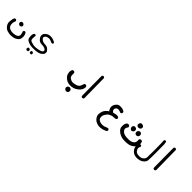

<svg xmlns="http://www.w3.org/2000/svg" viewBox="361 -1939 3778 3778"><g transform="rotate(45 2250.0 -49.5)"><path d="M186.5 293Q152.3 288.1 120.6 278.3Q88.9 268.6 59.1 240.2Q29.3 211.9 17.6 177.7Q5.9 143.6 9.8 110.8Q13.7 78.1 17.6 52.7Q21.5 27.3 34.2 4.9Q46.9 -5.9 66.4 -4.9L82 3.9Q93.8 16.6 91.8 34.2Q79.1 56.6 75.2 83.5Q71.3 110.4 74.2 138.2Q77.1 166 96.7 188Q116.2 210 136.2 217.3Q156.2 224.6 180.2 228.5Q204.1 232.4 231.4 230Q258.8 227.5 286.1 221.2Q313.5 214.8 335 191.9Q356.4 168.9 350.1 134.3Q343.8 99.6 332 69.3Q334 56.6 341.8 46.9Q353.5 37.1 370.1 39.1L386.7 46.9Q404.3 73.2 410.6 104Q417 134.8 413.6 162.6Q410.2 190.4 402.3 209Q394.5 227.5 362.8 252.4Q331.1 277.3 284.2 286.1Q237.3 294.9 186.5 293ZM207 34.2Q191.4 32.2 178.2 18.6Q165 4.9 165 -12.7Q165 -30.3 178.7 -43.5Q192.4 -56.6 212.9 -53.7Q233.4 -50.8 246.1 -36.1Q258.8 -21.5 256.8 -3.4Q254.9 14.6 241.2 24.4Q227.5 34.2 207 34.2Z M655.3 279.3Q640.6 278.3 631.3 269.5Q622.1 260.7 624.5 243.2Q627 225.6 636.2 217.3Q645.5 209 664.6 215.3Q683.6 221.7 687.5 236.8Q691.4 252 685.1 266.6Q678.7 281.2 655.3 279.3ZM746.1 276.4Q734.4 276.4 726.1 268.6Q717.8 260.7 717.8 245.1Q717.8 229.5 729 220.7Q740.2 211.9 756.3 217.3Q772.5 222.7 777.8 242.7Q783.2 262.7 772.9 269.5Q762.7 276.4 746.1 276.4ZM614.3 152.3Q543.9 131.8 524.9 104Q505.9 76.2 504.9 21Q503.9 -34.2 527.3 -57.6Q538.1 -64.5 551.8 -62.5L565.4 -55.7Q572.3 -44.9 570.3 -31.2Q563.5 29.3 568.4 54.2Q573.2 79.1 593.8 88.4Q614.3 97.7 655.8 107.9Q697.3 118.2 739.7 114.3Q782.2 110.4 831.5 98.1Q880.9 85.9 895 59.1Q909.2 32.2 876 10.7Q842.8 -10.7 782.2 -11.7Q721.7 -12.7 690.9 -44.9Q660.2 -77.1 651.4 -100.6Q642.6 -124 646.5 -147.5Q650.4 -170.9 661.1 -186Q671.9 -201.2 693.8 -218.8Q715.8 -236.3 749.5 -245.1Q783.2 -253.9 816.4 -248.5Q849.6 -243.2 874 -233.9Q898.4 -224.6 919.9 -211.9Q927.7 -202.1 925.8 -187.5L918 -173.8Q907.2 -167 892.6 -168.9Q866.2 -181.6 838.9 -190.4Q811.5 -199.2 787.6 -197.3Q763.7 -195.3 748 -189.5Q732.4 -183.6 714.4 -164.1Q696.3 -144.5 700.7 -125Q705.1 -105.5 738.3 -82.5Q771.5 -59.6 825.7 -58.6Q879.9 -57.6 912.1 -27.3Q944.3 2.9 949.7 22.9Q955.1 43 949.2 68.4Q943.4 93.8 901.4 124Q859.4 154.3 770 161.6Q680.7 168.9 614.3 152.3Z M1760.7 300.8Q1741.2 296.9 1725.6 281.2Q1710 265.6 1711.9 244.1Q1713.9 222.7 1730.5 207Q1747.1 191.4 1772 195.3Q1796.9 199.2 1809.1 216.8Q1821.3 234.4 1816.4 259.3Q1811.5 284.2 1796.9 292.5Q1782.2 300.8 1760.7 300.8ZM1725.6 164.1Q1690.4 160.2 1658.2 147.5Q1626 134.8 1594.7 104Q1563.5 73.2 1553.7 43Q1543.9 12.7 1543.9 -20.5Q1543.9 -53.7 1559.6 -81.1Q1575.2 -92.8 1596.7 -90.8L1616.2 -81.1Q1627.9 -67.4 1626 -45.9Q1619.1 30.3 1653.8 54.7Q1688.5 79.1 1713.9 84Q1739.3 88.9 1768.1 84Q1796.9 79.1 1823.2 71.3Q1849.6 63.5 1871.1 44.9Q1892.6 26.4 1900.4 -2Q1908.2 -30.3 1919.9 -55.7Q1933.6 -67.4 1955.1 -65.4L1974.6 -55.7Q1988.3 -40 1984.4 -16.6Q1980.5 12.7 1967.8 40Q1955.1 67.4 1914.1 103Q1873 138.7 1825.7 152.3Q1778.3 166 1725.6 164.1Z M2079.1 168.9 2062.5 161.1Q2052.7 148.4 2052.7 131.8L2048.8 -400.4Q2049.8 -413.1 2057.6 -422.9Q2069.3 -432.6 2086.9 -430.7L2103.5 -422.9L2111.3 -406.2L2118.2 143.6L2109.4 159.2Q2096.7 170.9 2079.1 168.9Z M2705.1 331.1Q2668 326.2 2634.3 310.5Q2600.6 294.9 2578.6 269.5Q2556.6 244.1 2545.4 216.3Q2534.2 188.5 2537.6 156.7Q2541 125 2550.3 93.3Q2559.6 61.5 2584.5 32.2Q2609.4 2.9 2645.5 -19.5Q2627 -46.9 2617.2 -71.8Q2607.4 -96.7 2610.4 -125Q2613.3 -153.3 2626 -174.8Q2638.7 -196.3 2659.2 -218.3Q2679.7 -240.2 2710.4 -243.7Q2741.2 -247.1 2777.8 -243.2Q2814.5 -239.3 2845.7 -216.8Q2857.4 -203.1 2855.5 -182.6L2846.7 -165Q2833 -155.3 2814.5 -156.2Q2761.7 -183.6 2726.1 -171.9Q2690.4 -160.2 2684.1 -122.1Q2677.7 -84 2720.7 -55.7Q2745.1 -64.5 2771 -69.3Q2796.9 -74.2 2819.3 -72.8Q2841.8 -71.3 2853.5 -62.5Q2866.2 -48.8 2864.3 -29.3L2855.5 -12.7Q2841.8 -1 2801.3 -1Q2760.7 -1 2729.5 11.2Q2698.2 23.4 2677.2 39.1Q2656.2 54.7 2631.8 94.7Q2607.4 134.8 2610.8 174.8Q2614.3 214.8 2637.7 233.4Q2661.1 252 2690.4 258.8Q2719.7 265.6 2751.5 263.2Q2783.2 260.7 2811.5 248Q2839.8 235.4 2871.1 229.5L2887.7 238.3Q2898.4 252 2896.5 271.5L2887.7 288.1Q2846.7 310.5 2801.8 322.8Q2756.8 335 2705.1 331.1Z M3256.8 177.7Q3202.1 175.8 3155.3 157.2Q3108.4 138.7 3071.3 101.6Q3034.2 64.5 3032.2 18.1Q3030.3 -28.3 3038.1 -53.7Q3045.9 -79.1 3063.5 -98.6Q3081.1 -112.3 3104.5 -108.4L3124 -98.6Q3137.7 -83 3135.7 -61.5Q3109.4 -29.3 3107.4 -4.9Q3105.5 19.5 3124.5 44.9Q3143.6 70.3 3176.8 84Q3210 97.7 3247.1 100.6Q3284.2 103.5 3320.8 101.6Q3357.4 99.6 3386.7 87.9Q3416 76.2 3436.5 50.3Q3457 24.4 3451.2 -40L3460.9 -59.6Q3476.6 -71.3 3498 -69.3L3517.6 -59.6Q3537.1 -26.4 3535.2 22Q3533.2 70.3 3485.4 114.3Q3437.5 158.2 3378.9 169.9Q3320.3 181.6 3256.8 177.7ZM3221.7 -59.6Q3206.1 -61.5 3190.4 -78.1Q3174.8 -94.7 3175.8 -118.2Q3176.8 -141.6 3192.4 -155.3Q3208 -168.9 3231 -165Q3253.9 -161.1 3267.1 -146.5Q3280.3 -131.8 3275.4 -106.9Q3270.5 -82 3255.9 -71.8Q3241.2 -61.5 3221.7 -59.6ZM3353.5 -61.5Q3337.9 -63.5 3323.2 -78.1Q3308.6 -92.8 3310.5 -115.2Q3312.5 -137.7 3328.1 -153.3Q3343.8 -168.9 3367.2 -167.5Q3390.6 -166 3402.3 -147.9Q3414.1 -129.9 3411.1 -107.9Q3408.2 -85.9 3394.5 -74.7Q3380.9 -63.5 3353.5 -61.5ZM3274.4 -198.2Q3254.9 -202.1 3241.2 -212.4Q3227.5 -222.7 3228.5 -247.6Q3229.5 -272.5 3246.1 -289.1Q3262.7 -305.7 3290 -299.8Q3317.4 -293.9 3328.6 -279.3Q3339.8 -264.6 3337.4 -245.6Q3335 -226.6 3319.8 -212.4Q3304.7 -198.2 3274.4 -198.2Z M3663.1 245.1Q3630.9 242.2 3602.5 231.4Q3574.2 220.7 3549.3 196.3Q3524.4 171.9 3511.7 138.2Q3499 104.5 3501 70.3Q3502.9 36.1 3524.4 13.7Q3536.1 2.9 3553.7 4.9L3568.4 11.7Q3577.1 22.5 3576.2 39.1Q3557.6 70.3 3561 95.2Q3564.5 120.1 3580.6 142.1Q3596.7 164.1 3613.8 172.9Q3630.9 181.6 3650.9 184.6Q3670.9 187.5 3695.8 187Q3720.7 186.5 3746.1 176.8Q3771.5 167 3791.5 144.5Q3811.5 122.1 3814.5 91.8Q3817.4 61.5 3817.4 -111.3Q3817.4 -284.2 3814.5 -312.5Q3811.5 -340.8 3810.5 -370.1Q3811.5 -381.8 3819.3 -390.6Q3829.1 -399.4 3845.7 -397.5L3860.4 -390.6Q3869.1 -359.4 3871.6 -324.7Q3874 -290 3874 -106.9Q3874 76.2 3869.6 115.7Q3865.2 155.3 3832.5 188.5Q3799.8 221.7 3755.9 234.4Q3711.9 247.1 3663.1 245.1Z M4079.1 168.9 4062.5 161.1Q4052.7 148.4 4052.7 131.8L4048.8 -400.4Q4049.8 -413.1 4057.6 -422.9Q4069.3 -432.6 4086.9 -430.7L4103.5 -422.9L4111.3 -406.2L4118.2 143.6L4109.4 159.2Q4096.7 170.9 4079.1 168.9Z"/></g></svg>

Font: JasonHandwriting4
Style: Regular
Weight: 400
Version: Version 1.01.21